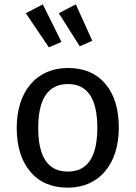

<svg xmlns="http://www.w3.org/2000/svg" viewBox="-20 -852 624 884"><path d="M99 -791 205 -634 263 -659 177 -832ZM251 -791 347 -639 405 -664 329 -832ZM293 -539C145 -539 57 -428 57 -263C57 -178 78 -111 119 -62C160 -13 218 12 292 12C439 12 527 -99 527 -264C527 -349 507 -416 466 -465C425 -514 367 -539 293 -539ZM293 -465C383 -465 428 -398 428 -264C428 -129 383 -62 292 -62C201 -62 156 -129 156 -263C156 -398 202 -465 293 -465Z"/></svg>

Font: Fira Sans
Style: Regular
Weight: 400
Designer: Carrois Corporate & Edenspiekermann AG
Foundry: Carrois Corporate GbR & Edenspiekermann AG
Version: Version 4.203